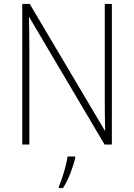

<svg xmlns="http://www.w3.org/2000/svg" viewBox="-20 -734 682 975"><path d="M548 0V-714H512V-218C512 -175 513 -118 514 -71H512L131 -714H93V0H129V-500C129 -555 128 -599 127 -646H129L511 0ZM362 69V61H323C318 103 294 180 279 213V221H300C329 175 350 117 362 69Z"/></svg>

Font: Noto Sans Bengali SemiCondensed ExtraLight
Style: Regular
Weight: 200
Width: 4
Designer: Joana Ranito - Universal Thirst; Jelle Bosma - Monotype Design Team
Foundry: Universal Thirst ehf.
Version: Version 3.000